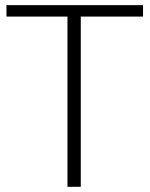

<svg xmlns="http://www.w3.org/2000/svg" viewBox="-20 -718 575 738"><path d="M529.8 -698.2V-654.3H290.5V0H239.3V-654.3H4.9V-698.2Z"/></svg>

Font: Sansation Light
Style: Light
Weight: 300
Designer: Bernd Montag
Version: Version 1.301